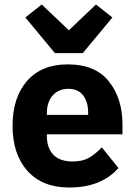

<svg xmlns="http://www.w3.org/2000/svg" viewBox="-20 -824 602 856"><path d="M225 -587 93 -746 166 -804 287 -689 408 -804 481 -746 349 -587ZM288 12Q169 12 102.5 -62Q36 -136 36 -263Q36 -389 100.5 -463Q165 -537 282 -537Q405 -537 465.5 -461Q526 -385 526 -269V-225H189V-217Q189 -164 218 -134Q247 -104 305 -104Q347 -104 375.5 -120Q404 -136 434 -167L508 -75Q432 12 288 12ZM189 -312H373V-321Q373 -370 350.5 -399Q328 -428 285 -428Q241 -428 215 -398.5Q189 -369 189 -320Z"/></svg>

Font: Anuphan
Style: Bold
Weight: 700
Designer: Mike Abbink, Paul van der Laan, Pieter van Rosmalen, Mint Tantisuwanna
Foundry: Bold Monday; Cadson Demak
Version: Version 3.002;hotconv 1.0.109;makeotfexe 2.5.65596